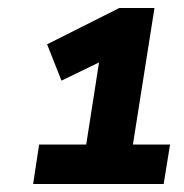

<svg xmlns="http://www.w3.org/2000/svg" viewBox="-20 -725 460 481"><path d="M63 -264 78 -363H196L233 -600H293L134 -523L98 -614L279 -705H367L313 -363H406L390 -264Z"/></svg>

Font: Nunito Sans 10pt ExtraBold
Style: Italic
Weight: 800
Italic angle: -9°
Designer: Vernon Adams
Foundry: Vernon Adams
Version: Version 3.101;gftools[0.9.27]